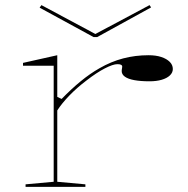

<svg xmlns="http://www.w3.org/2000/svg" viewBox="-20 -731 736 751"><path d="M80 0V-10L190 -20V-474H70V-485L204 -515V-352L221 -344Q259 -383 295.5 -413Q332 -443 369 -464Q414 -490 461.5 -502.5Q509 -515 561 -515Q590 -515 611 -508Q632 -501 644 -489Q656 -477 656 -461Q656 -447 644.5 -436Q633 -425 612.5 -419Q592 -413 565 -413Q530 -413 505.5 -417.5Q481 -422 468.5 -431Q456 -440 456 -453Q456 -457 456.5 -459.5Q457 -462 457.5 -465Q458 -468 458 -471Q458 -480 439 -480Q422 -480 390 -463.5Q358 -447 318 -416Q281 -388 251.5 -357.5Q222 -327 204 -299V-20L314 -10V0ZM565 -711 571 -702 360 -586H346L135 -701L142 -711L353 -598Z"/></svg>

Font: Kalnia Expanded Thin
Style: Regular
Weight: 250
Width: 7
Designer: Frida Medrano
Foundry: Frida Medrano
Version: Version 1.105